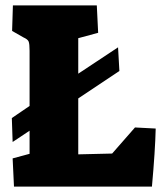

<svg xmlns="http://www.w3.org/2000/svg" viewBox="-20 -694 624 714"><path d="M27 -105 90 -122V-208L27 -166L24 -255L90 -300V-505Q90 -531 86.5 -539.5Q83 -548 67 -555L25 -579L28 -674H340L345 -572L271 -552V-420L419 -518L424 -430L271 -328V-120L397 -123L482 -220L559 -216Q557 -132 545 0H32Z"/></svg>

Font: Suez One
Style: Regular
Weight: 400
Version: Version 1.000